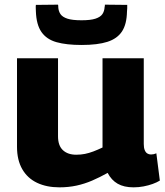

<svg xmlns="http://www.w3.org/2000/svg" viewBox="-20 -794 709 824"><path d="M235 10Q180 10 139 -9.5Q98 -29 75.5 -68Q53 -107 53 -164V-544H229V-209Q229 -169 250 -149.5Q271 -130 307 -130Q327 -130 344.5 -133.5Q362 -137 380.5 -144Q399 -151 420 -161V-544H597V-176Q597 -160 601 -150Q605 -140 612 -135.5Q619 -131 628 -131Q640 -131 651 -136L666 -19Q653 -11 635 -4.5Q617 2 596 6Q575 10 553 10Q512 10 485 -5.5Q458 -21 442 -52Q408 -33 375.5 -19Q343 -5 308.5 2.5Q274 10 235 10ZM330 -601Q265 -601 222.5 -613Q180 -625 158 -656.5Q136 -688 134 -745Q134 -752 133.5 -759Q133 -766 134 -773L229 -774Q230 -771 230 -769Q230 -767 230 -764Q231 -746 239.5 -733.5Q248 -721 269 -714Q290 -707 330 -707Q369 -707 390 -714Q411 -721 419.5 -733.5Q428 -746 429 -764Q430 -767 430 -769Q430 -771 430 -774L526 -773Q526 -766 526 -758.5Q526 -751 525 -745Q524 -690 503.5 -659Q483 -628 441 -614.5Q399 -601 330 -601Z"/></svg>

Font: Georama SemiExpanded
Style: Bold
Weight: 700
Width: 6
Designer: Jean-Baptiste Levee
Foundry: Production Type
Version: Version 1.001